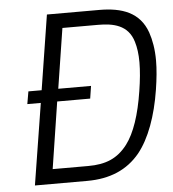

<svg xmlns="http://www.w3.org/2000/svg" viewBox="-51 -747 716 794"><g transform="rotate(-5 307.0 -350.0)"><path d="M588 -589C558 -674 485 -700 390 -700H173L124 -390H69L60 -338H116L62 0H279C374 0 446 -31 498 -94C545 -152 578 -243 595 -351C602 -396 606 -435 606 -471C606 -518 599 -557 588 -589ZM452 -135C411 -81 361 -61 289 -61H141L184 -338H321L329 -390H193L232 -639H380C441 -639 505 -628 526 -555C533 -532 537 -504 537 -470C537 -435 533 -395 526 -351C511 -254 486 -180 452 -135Z"/></g></svg>

Font: Arthouse Owned
Style: Italic
Weight: 400
Italic angle: -10°
Designer: Jeremy Tribby
Foundry: Tribby Type
Version: Version 1.000;PS 001.000;hotconv 1.0.88;makeotf.lib2.5.64775